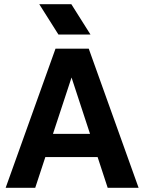

<svg xmlns="http://www.w3.org/2000/svg" viewBox="-20 -899 689 916"><path d="M403.4 -666.8H244.8L7 -3.1H148.1L196.3 -149.7H445.7L493.7 -3.1H641.2ZM232.7 -260.3 321.3 -529.3 409.5 -260.3ZM411.7 -734.2 320.4 -878.9H167.4L258.8 -734.2Z"/></svg>

Font: Diatome Awesome Bold
Style: Regular
Weight: 400
Designer: 15.100.17
Foundry: 15.100.17
Version: Version 1.010;Fontself Maker 3.5.8